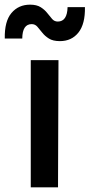

<svg xmlns="http://www.w3.org/2000/svg" viewBox="-55 -804 384 824"><path d="M77 0V-546H196L194 0ZM202 -627.5Q172.5 -627.5 155 -638.5Q137.5 -649.5 126.2 -664Q115 -678.5 105.2 -689.5Q95.5 -700.5 81 -700.5Q41 -700.5 40.5 -638.5H-34.5Q-36 -712.5 -5.8 -748.2Q24.5 -784 74 -784Q102.5 -784 119.8 -773Q137 -762 148 -747.8Q159 -733.5 168.8 -722.5Q178.5 -711.5 193 -711.5Q233.5 -711.5 235 -773.5H309.5Q311 -701.5 281.8 -664.5Q252.5 -627.5 202 -627.5Z"/></svg>

Font: Spline Sans Medium
Style: Regular
Weight: 500
Designer: Eben Sorkin, Mirko Velimirovic
Foundry: Sorkin Type
Version: Version 1.000; ttfautohint (v1.8.3)